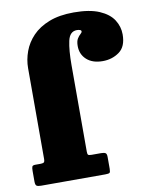

<svg xmlns="http://www.w3.org/2000/svg" viewBox="-88 -865 732 931"><g transform="rotate(-10 277.5 -400.0)"><path d="M285 -124Q285 -111.5 288.8 -108.2Q292.5 -105 305.5 -105H351.5Q366 -105 373 -101.2Q380 -97.5 380 -81.5V-23Q380 -7 375.5 -3.5Q371 0 354.5 0H38.5Q23 0 16.5 -4.2Q10 -8.5 10 -25.5V-77.5Q10 -93 12.8 -99Q15.5 -105 29 -105H53Q64.5 -105 69.8 -108Q75 -111 75 -126V-572Q75 -613.5 89.8 -654Q104.5 -694.5 136 -727.5Q167.5 -760.5 218 -780.2Q268.5 -800 339.5 -800Q417.5 -800 465 -779.5Q512.5 -759 533.8 -725.8Q555 -692.5 555 -654Q555 -594 519.8 -568.5Q484.5 -543 438 -543Q388 -543 359.2 -569Q330.5 -595 330.5 -636Q330.5 -659.5 338.2 -672Q346 -684.5 353.8 -691Q361.5 -697.5 361.5 -703Q361.5 -708.5 354.5 -710.8Q347.5 -713 340 -713Q304.5 -713 294.8 -668Q285 -623 285 -550Z"/></g></svg>

Font: Besley* Narrow Fatface
Style: Regular
Weight: 900
Width: 4
Designer: Owen Earl
Foundry: indestructible type*
Version: Version 3.000; ttfautohint (v1.8.3)